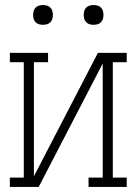

<svg xmlns="http://www.w3.org/2000/svg" viewBox="-20 -739 540 759"><path d="M19 0V-37H74V-493H19V-530H170V-493H114V-42L367 -530H481V-493H426V-37H481V0H330V-37H386V-488L133 0ZM350 -641Q342 -641 334.5 -643Q327 -645 321 -651Q315 -657 313 -664.5Q311 -672 311 -680Q311 -688 313 -695.5Q315 -703 321 -709Q327 -715 334.5 -717Q342 -719 350 -719Q358 -719 365.5 -717Q373 -715 379 -709Q385 -703 387 -695.5Q389 -688 389 -680Q389 -672 387 -664.5Q385 -657 379 -651Q373 -645 365.5 -643Q358 -641 350 -641ZM150 -641Q142 -641 134.5 -643Q127 -645 121 -651Q115 -657 113 -664.5Q111 -672 111 -680Q111 -688 113 -695.5Q115 -703 121 -709Q127 -715 134.5 -717Q142 -719 150 -719Q158 -719 165.5 -717Q173 -715 179 -709Q185 -703 187 -695.5Q189 -688 189 -680Q189 -672 187 -664.5Q185 -657 179 -651Q173 -645 165.5 -643Q158 -641 150 -641Z"/></svg>

Font: Iosevka Slab Extralight
Style: Regular
Weight: 200
Monospace: yes
Designer: Belleve Invis
Foundry: Belleve Invis
Version: Version 11.1.1; ttfautohint (v1.8.3)